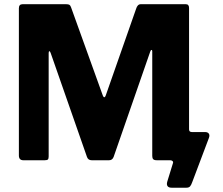

<svg xmlns="http://www.w3.org/2000/svg" viewBox="-20 -762 1059 913"><path d="M795.9 130.6Q782.5 130.6 777 123.4Q771.5 116.2 775.2 102.3L802.5 13.6Q804.5 7.9 800.4 3.9Q796.3 0 789.1 0H748.3L879 -146.8Q879 -134.1 892.4 -134.1H954.7Q967.4 -134.1 972.8 -126.8Q978.1 -119.6 973.7 -106.9L893.9 104.7Q889.5 117.4 884 124Q878.6 130.6 866.2 130.6ZM90.9 0Q69.8 0 69.8 -22.8V-722.7Q69.8 -742 87.4 -742H294.4Q305.3 -742 310.1 -739.1Q314.9 -736.1 318 -726.9L468.9 -307.7Q472.2 -299.1 476.2 -299.6Q480.2 -300.1 482.8 -308L626.9 -719.3Q633.5 -742 649.3 -742H863.6Q879 -742 879 -724.2V-23.5Q879 0 853.6 0H725.4Q713.3 0 708.7 -4.9Q704 -9.7 704 -20.4V-518Q704 -524.8 700.5 -524.5Q697 -524.3 694.6 -517.3L520.4 -16Q514.3 0 498.7 0H416.2Q399 0 393.6 -15.7L220.9 -510.1Q217.7 -519.3 214.6 -518.3Q211.4 -517.4 211.4 -509.4V-18.3Q211.4 -7.9 207.9 -3.9Q204.3 0 192.9 0H90.9Z"/></svg>

Font: Libre Franklin Thin
Style: Regular
Weight: 100
Designer: Pablo Impallari, Rodrigo Fuenzalida, Nhung Nguyen
Foundry: Impallari Type
Version: Version 3.000